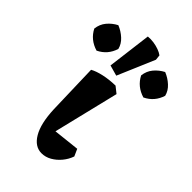

<svg xmlns="http://www.w3.org/2000/svg" viewBox="-328 -871 971 971"><g transform="rotate(45 157.0 -385.5)"><path d="M167 14Q119 14 88.5 -37.5Q58 -89 54 -187L46 -462Q69 -475 107 -483.5Q145 -492 190 -493L224 -466L131 -83L96 -110L279 -130L296 -92Q286 -63 266 -39Q246 -15 220.5 -0.5Q195 14 167 14ZM157 -531 100 -547 130 -784Q150 -786 170.5 -783Q191 -780 209 -773.5Q227 -767 239 -758L242 -730ZM-3 -550Q-63 -568 -90 -621Q-86 -655 -65.5 -679.5Q-45 -704 -16 -719Q14 -707 38 -685Q62 -663 69 -634Q51 -576 -3 -550ZM332 -550Q272 -568 245 -621Q249 -655 269.5 -679.5Q290 -704 319 -719Q349 -707 373 -685Q397 -663 404 -634Q386 -576 332 -550Z"/></g></svg>

Font: Eczar SemiBold
Style: Regular
Weight: 600
Designer: Vaibhav Singh
Foundry: Rosetta Type Foundry
Version: Version 2.000